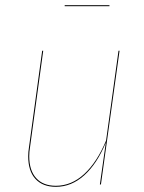

<svg xmlns="http://www.w3.org/2000/svg" viewBox="-20 -713 557 742"><path d="M89 -109Q89 -126 92 -144L143 -517H147L96 -144Q93 -126 93 -109Q93 -54 120 -24.5Q147 5 196 5Q256 5 305.5 -40.5Q355 -86 390 -170L438 -517H442L370 0H366L389 -162Q355 -80 305.5 -35.5Q256 9 196 9Q145 9 117 -21.5Q89 -52 89 -109ZM230 -689V-693H403V-689Z"/></svg>

Font: Fira Sans Condensed Four
Style: Italic
Weight: 100
Width: 3
Italic angle: -8°
Designer: bBox Type GmbH & Carrois Corporate GbR & Edenspiekermann AG
Foundry: bBox Type GmbH & Carrois Corporate GbR & Edenspiekermann AG
Version: Version 4.301